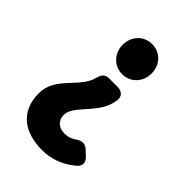

<svg xmlns="http://www.w3.org/2000/svg" viewBox="-231 -645 997 997"><g transform="rotate(45 268.0 -146.0)"><path d="M268 251C340 251 403 224 454 180C477 159 475 134 450 111L425 88C402 67 380 69 354 87C335 100 315 108 290 108C249 108 218 85 218 41C218 -32 347 -91 361 -209C365 -242 343 -259 311 -259H252C221 -259 209 -243 201 -212C176 -115 47 -68 47 53C47 192 143 251 268 251ZM177 -432C177 -371 222 -322 283 -322C345 -322 389 -371 389 -432C389 -495 345 -543 283 -543C222 -543 177 -495 177 -432Z"/></g></svg>

Font: コーポレート・ロゴ（ラウンド）ver3 Bold
Style: Regular
Weight: 700
Designer: [KANA_main] LOGOTYPE.JP [Source Han Sans] Ryoko NISHIZUKA 西塚涼子 (kana, bopomofo & ideographs); Paul D. Hunt (Latin, Greek
Version: Version 12.001;FEAKit 1.0